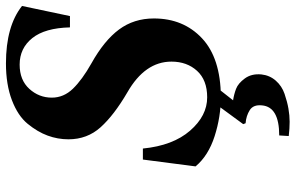

<svg xmlns="http://www.w3.org/2000/svg" viewBox="-194 -553 993 645"><g transform="rotate(-90 302.5 -230.5)"><path d="M66 -70 89 -247H126Q136 -146 186 -88.5Q236 -31 298 -31Q356 -31 387 -65Q418 -99 418 -151Q418 -240 315 -299Q238 -344 197.5 -389Q157 -434 157 -497Q157 -533 169.5 -567Q182 -601 209 -634Q236 -667 288.5 -687Q341 -707 412 -707Q537 -707 605 -653L571 -492H533Q531 -576 497 -618.5Q463 -661 408 -661Q356 -661 326.5 -628.5Q297 -596 297 -553Q297 -513 327 -482Q357 -451 412 -420Q489 -377 526 -327Q563 -277 563 -210Q563 -111 496.5 -48.5Q430 14 300 15Q233 15 167.5 -6Q102 -27 66 -70ZM168 243 170 211Q266 211 271 153Q274 124 255 112Q236 100 211 98L208 90L274 0H332L288 56Q308 59 326.5 66Q345 73 361.5 95.5Q378 118 375 151Q372 179 354 199.5Q336 220 309.5 229Q283 238 260 242Q237 246 216 246Q194 246 168 243Z"/></g></svg>

Font: Heuristica
Style: Bold Italic
Weight: 700
Italic angle: -13°
Version: Version 1.0.2